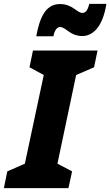

<svg xmlns="http://www.w3.org/2000/svg" viewBox="-57 -976 572 996"><path d="M131 -788H220C227 -824 242 -836 254 -836C285 -836 306 -789 370 -789C420 -789 475 -830 495 -956H406C398 -922 387 -909 371 -909C341 -909 320 -955 254 -955C176 -955 148 -878 131 -788ZM-37 0H298L317 -87L241 -127L338 -587L431 -627L449 -714H114L96 -627L170 -587L72 -127L-19 -87Z"/></svg>

Font: Noto Sans UI Condensed Black
Style: Italic
Weight: 900
Width: 3
Italic angle: -192°
Designer: Monotype Design Team
Foundry: Monotype Imaging Inc.
Version: Version 1.901